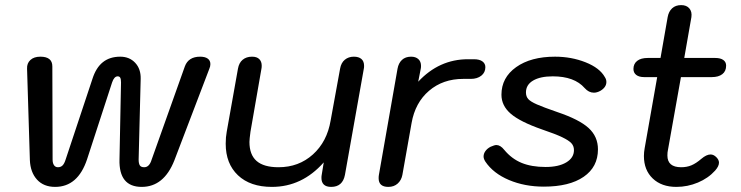

<svg xmlns="http://www.w3.org/2000/svg" viewBox="-20 -722 2902 752"><path d="M97 -95 86 -453Q85 -474 99 -487Q113 -500 138 -500Q185 -500 185 -462L186 -97Q186 -83 191.5 -75Q197 -67 207 -67Q218 -67 225 -74Q232 -81 237 -97L342 -413Q356 -457 383 -478.5Q410 -500 451 -500Q487 -500 509.5 -476Q532 -452 531 -413L523 -97Q523 -82 527.5 -74.5Q532 -67 545 -67Q565 -67 574 -97L704 -462Q718 -500 764 -500Q783 -500 793.5 -492.5Q804 -485 804 -471Q804 -462 800 -453L663 -94Q622 10 535 10Q445 10 448 -98L454 -399Q454 -412 451 -417.5Q448 -423 441 -423Q427 -423 419 -399L321 -98Q285 10 196 10Q151 10 125 -18.5Q99 -47 97 -95Z M864 -159Q864 -185 868 -206L912 -453Q916 -476 930.5 -488Q945 -500 967 -500Q986 -500 995.5 -490.5Q1005 -481 1005 -465Q1005 -457 1004 -453L961 -206Q957 -176 957 -166Q957 -116 985 -91.5Q1013 -67 1071 -67Q1150 -67 1205.5 -117Q1261 -167 1275 -250L1312 -453Q1316 -476 1330.5 -488Q1345 -500 1366 -500Q1385 -500 1395.5 -491Q1406 -482 1406 -464Q1406 -457 1405 -453L1331 -37Q1322 10 1277 10Q1258 10 1248.5 1Q1239 -8 1239 -25Q1239 -33 1240 -37L1248 -86Q1163 10 1045 10Q960 10 912 -35.5Q864 -81 864 -159Z M1463 -24Q1463 -32 1464 -37L1537 -453Q1541 -475 1554.5 -487.5Q1568 -500 1590 -500Q1608 -500 1618.5 -490.5Q1629 -481 1629 -464Q1629 -457 1628 -453L1618 -402Q1700 -490 1813 -490H1836Q1858 -490 1869.5 -481.5Q1881 -473 1881 -459Q1881 -438 1865 -425.5Q1849 -413 1824 -413H1794Q1715 -413 1660.5 -366.5Q1606 -320 1592 -240L1556 -37Q1552 -16 1537.5 -3Q1523 10 1501 10Q1463 10 1463 -24Z M1881 -89Q1874 -100 1874 -109Q1874 -120 1881 -130Q1888 -140 1901 -147Q1917 -154 1924 -154Q1940 -154 1955 -135Q1984 -100 2023 -84Q2062 -68 2117 -68Q2168 -68 2198 -86Q2228 -104 2228 -134Q2228 -150 2218 -161Q2208 -172 2182 -184.5Q2156 -197 2103 -215Q2017 -245 1980.5 -276.5Q1944 -308 1944 -351Q1944 -418 2001.5 -459Q2059 -500 2154 -500Q2218 -500 2273.5 -478Q2329 -456 2349 -420Q2355 -411 2355 -401Q2355 -380 2331 -366Q2318 -359 2306 -359Q2286 -359 2270 -377Q2230 -423 2145 -423Q2096 -423 2068 -406.5Q2040 -390 2040 -360Q2040 -344 2049 -334Q2058 -324 2083 -313Q2108 -302 2163 -283Q2249 -254 2285.5 -220.5Q2322 -187 2322 -137Q2322 -68 2266 -29.5Q2210 9 2110 9Q2035 9 1973.5 -17Q1912 -43 1881 -89Z M2596 -134Q2594 -126 2594 -113Q2594 -67 2648 -67Q2670 -67 2688 -74.5Q2706 -82 2727 -100Q2747 -117 2763 -117Q2775 -117 2785.5 -106.5Q2796 -96 2796 -85Q2796 -71 2781 -54Q2754 -24 2713.5 -7Q2673 10 2629 10Q2571 10 2536.5 -23Q2502 -56 2502 -111Q2502 -126 2505 -142L2554 -420H2503Q2483 -420 2472 -428.5Q2461 -437 2461 -452Q2461 -472 2475.5 -483.5Q2490 -495 2517 -495H2567L2595 -655Q2599 -677 2612.5 -689.5Q2626 -702 2648 -702Q2669 -702 2680 -689Q2691 -676 2688 -655L2660 -495H2781Q2802 -495 2813 -487Q2824 -479 2824 -465Q2824 -443 2809 -431.5Q2794 -420 2768 -420H2647Z"/></svg>

Font: Kodchasan Medium
Style: Italic
Weight: 500
Italic angle: -10°
Version: Version 1.000; ttfautohint (v1.6)